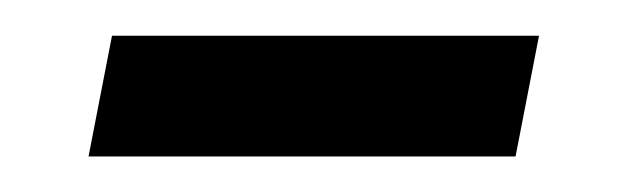

<svg xmlns="http://www.w3.org/2000/svg" viewBox="-20 -295 359 108"><path d="M270 -207H29.8L43 -274.9H283.2Z"/></svg>

Font: Charis SIL Phon
Style: Italic
Weight: 400
Italic angle: -11°
Foundry: SIL International
Version: Version 5.000